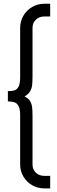

<svg xmlns="http://www.w3.org/2000/svg" viewBox="-20 -874 311 1046"><path d="M89.8 22.9V-246.6Q89.8 -280.8 80.8 -296.6Q71.8 -312.5 58.8 -316.7Q45.9 -320.8 22.9 -321.8V-377.4Q45.4 -377.4 59.1 -381.8Q72.8 -386.2 81.3 -402.3Q89.8 -418.5 89.8 -452.1V-722.7Q89.8 -758.3 107.4 -788.3Q125 -818.4 155 -835.9Q185.1 -853.5 220.7 -853.5H253.4V-784.2H220.7Q193.4 -784.2 175.3 -766.6Q157.2 -749 157.2 -722.7V-459Q157.2 -427.2 154.8 -408.4Q152.3 -389.6 142.8 -374.8Q133.3 -359.9 113.8 -348.6Q133.3 -339.4 142.8 -325Q152.3 -310.5 154.8 -291.3Q157.2 -272 157.2 -238.8V22.9Q157.2 49.3 175.3 66.7Q193.4 84 220.7 84H253.4V152.3H220.7Q185.1 152.3 155 135Q125 117.7 107.4 87.9Q89.8 58.1 89.8 22.9Z"/></svg>

Font: Decalotype Light
Style: Regular
Weight: 300
Designer: Alfredo Marco Pradil
Foundry: Alfredo Marco Pradil
Version: Version 1.0